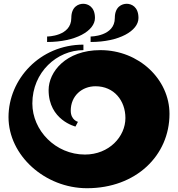

<svg xmlns="http://www.w3.org/2000/svg" viewBox="-20 -965 941 1015"><path d="M357 -870C357 -930 395 -945 420 -945C444 -945 482 -930 482 -870C482 -802 380 -743 229 -743V-772C229 -772 357 -772 357 -870ZM587 -870C587 -930 625 -945 650 -945C674 -945 712 -930 712 -870C712 -802 610 -743 459 -743V-772C459 -772 587 -772 587 -870ZM429 -148C273 -148 151 -276 151 -418C151 -584 282 -700 421 -700V-729C190 -729 25 -545 25 -346C25 -143 218 30 440 30C699 30 876 -143 876 -363C876 -545 715 -700 511 -700C327 -700 237 -584 237 -489C237 -330 379 -296 379 -296L392 -321C392 -321 354 -330 354 -380C354 -458 413 -509 485 -509C583 -509 643 -433 643 -341C643 -243 557 -148 429 -148Z"/></svg>

Font: Ouroboros
Style: Regular
Weight: 400
Designer: Ariel Martín Pérez
Foundry: Velvetyne Type Foundry
Version: Version 2.001;hotconv 1.0.109;makeotfexe 2.5.65596